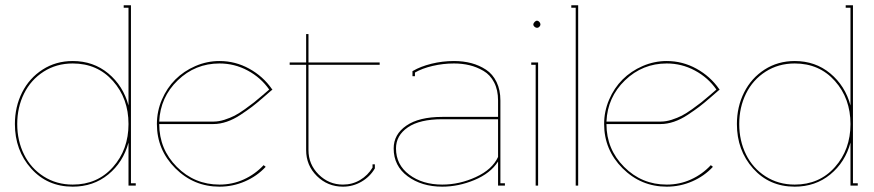

<svg xmlns="http://www.w3.org/2000/svg" viewBox="-20 -699 3293 723"><path d="M253.9 -460Q192.4 -460 144.3 -429.2Q96.2 -398.4 70.6 -346.7Q44.9 -294.9 44.9 -231.9Q44.9 -168.9 70.6 -117.2Q96.2 -65.4 144.3 -34.7Q192.4 -3.9 253.9 -3.9Q346.7 -3.9 405.3 -69.8Q463.9 -135.7 463.9 -231.9Q463.9 -328.1 405.3 -394Q346.7 -460 253.9 -460ZM445.8 -669.9V-679.2H473.1V-8.8H491.2V0H463.9V-162.1Q443.8 -87.9 387.7 -42Q331.5 3.9 253.9 3.9Q158.2 3.9 97.2 -64.5Q36.1 -132.8 36.1 -231.9Q36.1 -296.9 63.2 -350.8Q90.3 -404.8 140.4 -437Q190.4 -469.2 253.9 -469.2Q331.5 -469.2 387.7 -422.6Q443.8 -376 463.9 -301.8V-669.9Z M784.7 -241.2Q803.7 -241.2 825.2 -248Q846.7 -254.9 863.3 -263.4Q879.9 -272 902.1 -287.8Q924.3 -303.7 936 -313Q947.8 -322.3 968.5 -340.1Q989.3 -357.9 993.7 -361.8Q962.4 -406.7 912.8 -433.3Q863.3 -460 806.6 -460Q715.3 -460 649.4 -396.5Q583.5 -333 579.6 -241.2ZM579.6 -231.9Q579.6 -137.2 646 -70.6Q712.4 -3.9 806.6 -3.9Q855 -3.9 897.7 -23.2Q940.4 -42.5 972.7 -77.1L980.5 -70.8Q947.8 -35.6 902.3 -15.9Q856.9 3.9 806.6 3.9Q709.5 3.9 640.1 -65.4Q570.8 -134.8 570.8 -231.9Q570.8 -279.8 589.6 -323.7Q608.4 -367.7 640.1 -399.4Q671.9 -431.2 715.6 -450.2Q759.3 -469.2 806.6 -469.2Q866.2 -469.2 918.5 -440.4Q970.7 -411.6 1003.9 -363.8L1005.9 -360.8L1002.4 -358.9Q996.1 -353.5 971.4 -332Q946.8 -310.5 929.2 -297.1Q911.6 -283.7 885.7 -266.6Q859.9 -249.5 834 -240.7Q808.1 -231.9 783.7 -231.9Z M1141.6 -133.8Q1141.6 -80.1 1179.9 -42Q1218.3 -3.9 1271.5 -3.9Q1306.6 -3.9 1335.9 -21.2Q1365.2 -38.6 1382.8 -67.9V-80.1H1391.6V-65.9V-64.9Q1373.5 -33.7 1341.3 -14.9Q1309.1 3.9 1271.5 3.9Q1213.9 3.9 1173.3 -36.1Q1132.8 -76.2 1132.8 -133.8V-455.1H1070.8V-463.9H1132.8V-570.8H1141.6V-463.9H1409.7V-455.1H1141.6Z M1533.2 -412.1V-431.2L1535.2 -432.1Q1563.5 -448.7 1604.7 -459Q1646 -469.2 1689.5 -469.2Q1724.6 -469.2 1754.9 -461.2Q1785.2 -453.1 1810.3 -436.5Q1835.4 -419.9 1849.9 -390.1Q1864.3 -360.4 1864.3 -320.8V-8.8H1881.3V0H1855.5V-90.8Q1827.1 -46.4 1766.8 -21.2Q1706.5 3.9 1645.5 3.9Q1567.9 3.9 1515.1 -35.2Q1462.4 -74.2 1462.4 -140.1Q1462.4 -192.9 1510 -225.8Q1557.6 -258.8 1645.5 -258.8H1855.5V-320.8Q1855.5 -360.4 1840.6 -388.9Q1825.7 -417.5 1800.5 -432.1Q1775.4 -446.8 1748 -453.4Q1720.7 -460 1689.5 -460Q1648.4 -460 1608.9 -450.7Q1569.3 -441.4 1542.5 -425.8V-412.1ZM1855.5 -250H1645.5Q1560.5 -250 1515.9 -219.5Q1471.2 -189 1471.2 -140.1Q1471.2 -78.6 1521 -41.3Q1570.8 -3.9 1645.5 -3.9Q1710 -3.9 1771.7 -32.2Q1833.5 -60.5 1855.5 -107.9Z M1988.3 -606.9Q1988.3 -611.3 1992.9 -616.2Q1997.6 -621.1 2002.4 -621.1Q2006.8 -621.1 2011 -616.5Q2015.1 -611.8 2015.1 -606.9Q2015.1 -602.5 2011.2 -598.4Q2007.3 -594.2 2002.4 -594.2Q1997.6 -594.2 1992.9 -598.1Q1988.3 -602.1 1988.3 -606.9ZM1997.1 -455.1H1980.5V-463.9H2006.3V0H1997.1Z M2147.9 -669.9H2131.3V-679.2H2157.2V0H2147.9Z M2468.8 -241.2Q2487.8 -241.2 2509.3 -248Q2530.8 -254.9 2547.4 -263.4Q2564 -272 2586.2 -287.8Q2608.4 -303.7 2620.1 -313Q2631.8 -322.3 2652.6 -340.1Q2673.3 -357.9 2677.7 -361.8Q2646.5 -406.7 2596.9 -433.3Q2547.4 -460 2490.7 -460Q2399.4 -460 2333.5 -396.5Q2267.6 -333 2263.7 -241.2ZM2263.7 -231.9Q2263.7 -137.2 2330.1 -70.6Q2396.5 -3.9 2490.7 -3.9Q2539.1 -3.9 2581.8 -23.2Q2624.5 -42.5 2656.7 -77.1L2664.6 -70.8Q2631.8 -35.6 2586.4 -15.9Q2541 3.9 2490.7 3.9Q2393.6 3.9 2324.2 -65.4Q2254.9 -134.8 2254.9 -231.9Q2254.9 -279.8 2273.7 -323.7Q2292.5 -367.7 2324.2 -399.4Q2356 -431.2 2399.7 -450.2Q2443.4 -469.2 2490.7 -469.2Q2550.3 -469.2 2602.5 -440.4Q2654.8 -411.6 2688 -363.8L2689.9 -360.8L2686.5 -358.9Q2680.2 -353.5 2655.5 -332Q2630.9 -310.5 2613.3 -297.1Q2595.7 -283.7 2569.8 -266.6Q2543.9 -249.5 2518.1 -240.7Q2492.2 -231.9 2467.8 -231.9Z M2972.7 -460Q2911.1 -460 2863 -429.2Q2814.9 -398.4 2789.3 -346.7Q2763.7 -294.9 2763.7 -231.9Q2763.7 -168.9 2789.3 -117.2Q2814.9 -65.4 2863 -34.7Q2911.1 -3.9 2972.7 -3.9Q3065.4 -3.9 3124 -69.8Q3182.6 -135.7 3182.6 -231.9Q3182.6 -328.1 3124 -394Q3065.4 -460 2972.7 -460ZM3164.6 -669.9V-679.2H3191.9V-8.8H3210V0H3182.6V-162.1Q3162.6 -87.9 3106.4 -42Q3050.3 3.9 2972.7 3.9Q2877 3.9 2815.9 -64.5Q2754.9 -132.8 2754.9 -231.9Q2754.9 -296.9 2782 -350.8Q2809.1 -404.8 2859.1 -437Q2909.2 -469.2 2972.7 -469.2Q3050.3 -469.2 3106.4 -422.6Q3162.6 -376 3182.6 -301.8V-669.9Z"/></svg>

Font: Rawengulk
Style: Ultralight
Weight: 200
Version: Version 0.92